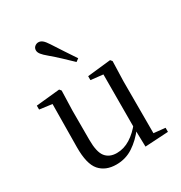

<svg xmlns="http://www.w3.org/2000/svg" viewBox="-192 -953 1037 1103"><g transform="rotate(-30 326.5 -401.5)"><path d="M261 15Q190 15 151 -29.5Q112 -74 113 -186L116 -484L138 -467L33 -481V-507L190 -523L200 -511L196 -380V-185Q196 -105 221.5 -73Q247 -41 296 -41Q343 -41 386 -68Q429 -95 465 -142L488 -103H462Q423 -51 373 -18Q323 15 261 15ZM456 9 453 -114V-116L454 -471L373 -480V-506L528 -523L538 -511L534 -380V-35L610 -27V0ZM375 -624 356 -610Q326 -639 295 -668Q264 -697 232 -724Q209 -743 198 -757Q187 -771 187 -784Q187 -800 198 -809Q209 -818 222 -818Q236 -818 248.5 -808Q261 -798 277 -773Q302 -734 326.5 -697Q351 -660 375 -624Z"/></g></svg>

Font: Noto Serif SC
Style: Regular
Weight: 400
Designer: Ryoko NISHIZUKA 西塚涼子 (kana & ideographs); Frank Grießhammer (Latin, Greek & Cyrillic); Wenlong ZHANG 张文龙 (bopomofo); San
Foundry: Adobe
Version: Version 2.002-H1;hotconv 1.1.0;makeotfexe 2.6.0